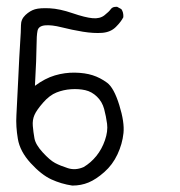

<svg xmlns="http://www.w3.org/2000/svg" viewBox="-20 -460 540 577"><path d="M197.3 97.7Q164.1 92.8 134.3 79.1Q104.5 65.4 72.3 30.3Q40 -4.9 33.7 -42.5Q27.3 -80.1 29.3 -113.3Q31.2 -146.5 34.7 -220.7Q38.1 -294.9 40.5 -330.6Q43 -366.2 43 -384.3Q43 -402.3 56.6 -415Q70.3 -427.7 85 -432.1Q99.6 -436.5 129.4 -435.1Q159.2 -433.6 197.8 -420.4Q236.3 -407.2 258.3 -405.3Q280.3 -403.3 293.9 -414.1Q307.6 -424.8 313 -432.6Q318.4 -440.4 332 -439.5L344.7 -432.6Q351.6 -422.9 350.6 -408.2Q343.8 -394.5 328.1 -378.9Q312.5 -363.3 287.1 -361.3Q261.7 -359.4 229 -364.7Q196.3 -370.1 165.5 -377.9Q134.8 -385.7 115.2 -383.8Q95.7 -381.8 92.8 -367.7Q89.8 -353.5 89.8 -321.8Q89.8 -290 85 -202.1Q115.2 -224.6 145 -233.4Q174.8 -242.2 205.1 -241.7Q235.4 -241.2 258.3 -233.9Q281.2 -226.6 301.8 -211.4Q322.3 -196.3 338.4 -144.5Q354.5 -92.8 351.1 -60.1Q347.7 -27.3 333 3.9Q318.4 35.2 293.5 57.1Q268.6 79.1 246.1 88.4Q223.6 97.7 197.3 97.7ZM231.4 42Q252.9 29.3 269.5 8.8Q286.1 -11.7 295.4 -38.6Q304.7 -65.4 301.8 -87.9Q298.8 -110.4 293 -132.3Q287.1 -154.3 271.5 -169.4Q255.9 -184.6 236.3 -189Q216.8 -193.4 193.8 -191.9Q170.9 -190.4 149.9 -182.1Q128.9 -173.8 109.4 -151.4Q89.8 -128.9 83.5 -114.3Q77.1 -99.6 78.6 -81.5Q80.1 -63.5 83.5 -44.4Q86.9 -25.4 108.4 -2Q129.9 21.5 145.5 29.8Q161.1 38.1 184.1 45.4Q207 52.7 231.4 42Z"/></svg>

Font: NaikaiFont
Style: Regular
Weight: 400
Version: Version 1.67